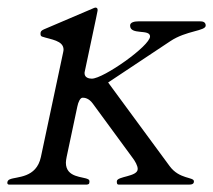

<svg xmlns="http://www.w3.org/2000/svg" viewBox="-29 -497 574 517"><path d="M211.9 -8.3C211.9 -11.7 210.4 -13.2 208.5 -14.2C195.3 -22 148.4 -17.6 148.4 -59.1C148.4 -63.5 149.4 -68.4 150.4 -74.2L179.2 -210C181.6 -222.2 187 -233.9 193.4 -233.9C198.7 -233.9 210 -232.9 220.7 -218.3L327.1 -73.2C335 -63 341.8 -50.8 341.8 -42C341.8 -20.5 285.6 -22.9 285.6 -8.8C285.6 -4.4 285.6 0 290.5 0H481.4C492.7 0 493.2 -5.9 493.2 -8.8C493.2 -21 454.1 -13.7 427.7 -49.8C269.5 -264.2 265.1 -271.5 262.2 -274.9L429.7 -386.2C472.7 -415 524.9 -413.1 524.9 -428.2C524.9 -438.5 515.6 -439.5 510.3 -439.5H343.8C334 -439.5 321.3 -437.5 321.3 -428.2C321.3 -401.4 375 -419.9 375 -398.9C375 -373.5 249.5 -285.2 218.3 -285.2C210.9 -285.2 198.7 -287.6 198.7 -299.8C198.7 -301.3 198.7 -302.7 199.2 -304.2C233.9 -466.8 233.9 -468.3 233.9 -469.7C233.9 -474.6 231.9 -476.6 227.5 -476.6C226.1 -476.6 222.2 -474.6 219.7 -473.6L89.4 -418C83 -415 80.1 -412.6 80.1 -407.2C80.1 -401.9 80.6 -399.9 84.5 -398.4C107.4 -390.6 142.1 -388.2 142.1 -363.3C142.1 -361.3 141.6 -358.9 141.1 -356.4L81.1 -74.2C68.8 -16.6 15.6 -22 -2.4 -14.2C-6.8 -12.7 -9.3 -8.8 -9.3 -4.9C-9.3 -2.4 -8.3 -0.5 -5.4 0H205.6C212.4 -1 211.4 -4.4 211.9 -8.3Z"/></svg>

Font: Cardo
Style: Italic
Weight: 400
Designer: David J. Perry
Foundry: David J. Perry
Version: Version 0.99